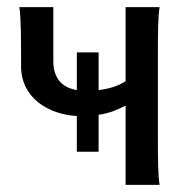

<svg xmlns="http://www.w3.org/2000/svg" viewBox="-20 -518 545 538"><path d="M256.3 -371.1H195.3V-265.6C152.3 -272.5 129.4 -300.3 129.4 -346.7V-498H34.2C39.1 -470.7 39.1 -398.9 39.1 -332C39.1 -243.7 115.7 -197.3 195.3 -192.9V-92.8H256.3V-196.3C289.1 -201.2 311 -211.4 332 -222.2V0H427.2C422.4 -27.3 422.4 -79.6 422.4 -146.5V-351.6C422.4 -418.5 422.4 -470.7 427.2 -498H332V-290.5C314.5 -279.3 291 -269.5 256.3 -265.6Z"/></svg>

Font: Andika
Style: Regular
Weight: 400
Designer: Victor Gaultney, Annie Olsen, Julie Remington, Don Collingsworth, Eric Hays
Foundry: SIL International
Version: Version 1.000